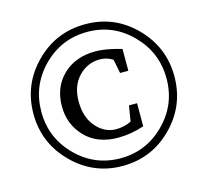

<svg xmlns="http://www.w3.org/2000/svg" viewBox="-110 -857 1057 1012"><g transform="rotate(-15 418.0 -350.5)"><path d="M823 -351Q823 -191 710.5 -77.5Q598 36 438 36Q280 36 167 -77.5Q54 -191 54 -350Q54 -510 166.5 -623.5Q279 -737 439 -737Q599 -737 711 -623Q823 -509 823 -351ZM439 -695Q297 -695 197 -594Q97 -493 97 -350Q97 -208 197 -107Q297 -6 438 -6Q579 -6 679.5 -107Q780 -208 780 -350Q780 -492 680 -593.5Q580 -695 439 -695ZM596 -138Q524 -114 454 -114Q341 -114 275 -182.5Q209 -251 209 -350Q209 -454 276.5 -519.5Q344 -585 455 -585Q511 -585 596 -560V-441H551L536 -517Q504 -538 465 -538Q398 -538 349.5 -487.5Q301 -437 301 -352Q301 -265 347 -212.5Q393 -160 455 -160Q498 -160 538 -179L552 -264H596Z"/></g></svg>

Font: Veleka
Style: Italic
Weight: 400
Italic angle: -12°
Designer: Stefan Peev, Context Ltd, 2016; SIL International, 1997-2014.
Foundry: Stefan Peev, Context Ltd, 2016
Version: Version 1.000